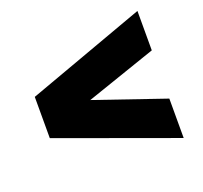

<svg xmlns="http://www.w3.org/2000/svg" viewBox="-101 -739 821 778"><g transform="rotate(-20 310.0 -350.0)"><path d="M565 -454 262 -350 565 -246V-76L55 -261V-439L565 -624Z"/></g></svg>

Font: AtCorfu Sans
Style: AtCorfu Sans Black
Weight: 900
Designer: Kostas Teopoulos
Foundry: Kostas Teopoulos
Version: Version 1.00 July 8, 2025, initial release